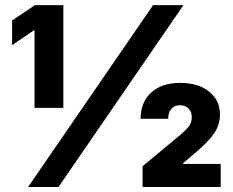

<svg xmlns="http://www.w3.org/2000/svg" viewBox="-20 -748 931 768"><path d="M233.4 -727.5V-316.4H118.2V-626.5H115.2L28.3 -567.4V-666L119.6 -727.5ZM92.3 0 592.3 -727.5H713.9L213.9 0ZM550.3 0V-83L701.2 -208.5Q720.7 -224.6 733.9 -240.5Q747.1 -256.3 747.1 -279.3Q747.1 -301.3 733.9 -314.2Q720.7 -327.1 700.2 -327.1Q679.2 -327.1 666 -313.2Q652.8 -299.3 652.8 -272.9H542.5Q542.5 -339.8 585.2 -378.2Q627.9 -416.5 700.2 -416.5Q772.9 -416.5 816.4 -381.8Q859.9 -347.2 859.9 -288.6Q859.9 -263.2 850.1 -239.5Q840.3 -215.8 815.9 -188.7Q791.5 -161.6 748.5 -126L711.9 -94.7V-92.3H862.8V0Z"/></svg>

Font: Inter 24pt Black
Style: Regular
Weight: 900
Designer: Rasmus Andersson
Foundry: rsms
Version: Version 4.001;git-66647c0bb